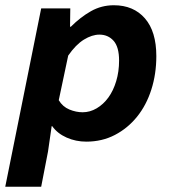

<svg xmlns="http://www.w3.org/2000/svg" viewBox="-42 -528 662 732"><path d="M-22 184 115 -496H226L225 -426H228Q265 -463 305 -485.5Q345 -508 392 -508Q467 -508 510.5 -458Q554 -408 554 -314Q554 -246 535 -186.5Q516 -127 480.5 -83Q445 -39 396 -13.5Q347 12 287 12Q247 12 212 -3.5Q177 -19 157 -47H155L141 50L115 184ZM273 -100Q301 -100 326.5 -115Q352 -130 371 -156Q390 -182 401 -218.5Q412 -255 412 -297Q412 -349 391 -372.5Q370 -396 337 -396Q309 -396 278 -377Q247 -358 218 -316L182 -146Q197 -121 222.5 -110.5Q248 -100 273 -100Z"/></svg>

Font: Source Code Pro
Style: Bold Italic
Weight: 700
Italic angle: -11°
Monospace: yes
Designer: Paul D. Hunt, Teo Tuominen
Foundry: Adobe Systems Incorporated
Version: Version 1.050;PS 1.000;hotconv 16.6.51;makeotf.lib2.5.65220